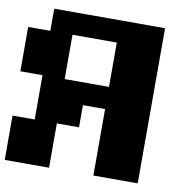

<svg xmlns="http://www.w3.org/2000/svg" viewBox="-85 -863 948 948"><g transform="rotate(10 389.0 -389.0)"><path d="M111.1 -444.4H0V-666.7H111.1V-777.8H666.7V0H444.4V-333.3H333.3V-222.2H222.2V0H0V-222.2H111.1ZM222.2 -444.4H444.4V-666.7H222.2Z"/></g></svg>

Font: Pixeloid Sans
Style: Bold
Weight: 700
Monospace: yes
Designer: GGBot
Version: 0.3